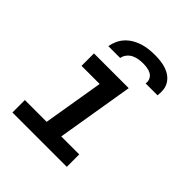

<svg xmlns="http://www.w3.org/2000/svg" viewBox="-202 -872 1004 1004"><g transform="rotate(45 300.0 -370.0)"><path d="M52 0V-92H213L269 -428H135V-520H392L321 -92H454V0ZM161 -600Q165 -622 174.5 -643Q184 -664 200 -681Q216 -698 236.5 -710Q257 -722 279 -728.5Q301 -735 323 -737.5Q345 -740 366 -740Q388 -740 409 -737.5Q430 -735 449.5 -728.5Q469 -722 485.5 -710Q502 -698 512.5 -681Q523 -664 525.5 -643Q528 -622 525 -600H437Q440 -616 433.5 -630.5Q427 -645 414 -652.5Q401 -660 385.5 -662.5Q370 -665 354 -665Q338 -665 321.5 -662.5Q305 -660 289.5 -652.5Q274 -645 262.5 -630.5Q251 -616 249 -600Z"/></g></svg>

Font: Iosevka SS04 Semibold Extended
Style: Italic
Weight: 600
Width: 7
Italic angle: -9°
Monospace: yes
Designer: Belleve Invis
Foundry: Belleve Invis
Version: Version 19.0.0; ttfautohint (v1.8.4)